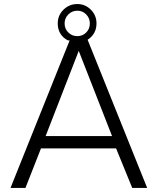

<svg xmlns="http://www.w3.org/2000/svg" viewBox="-20 -931 781 951"><path d="M414 -734 709 0H635L555 -196H183L106 0H32L325 -731H316Q266 -758 266 -815Q266 -855 294.5 -883Q323 -911 363 -911Q402 -911 430 -883Q458 -855 458 -815Q458 -763 414 -734ZM300 -815Q300 -788 318.5 -770Q337 -752 363 -752Q389 -752 407 -770Q425 -788 425 -815Q425 -841 407 -859.5Q389 -878 363 -878Q337 -878 318.5 -859.5Q300 -841 300 -815ZM206 -257H535L370 -679Z"/></svg>

Font: Oakes Grotesk Light
Style: Regular
Weight: 300
Designer: Samuel Oakes
Foundry: Samuel Oakes
Version: Version 1.000;PS 001.000;hotconv 1.0.88;makeotf.lib2.5.64775